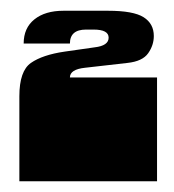

<svg xmlns="http://www.w3.org/2000/svg" viewBox="-20 -738 323 357"><path d="M16 -401V-559Q16 -606 37.5 -621Q59 -636 100 -642L156 -650Q182 -653 182 -668Q182 -683 154 -683H140Q110 -683 110 -657H24Q24 -686 44 -702Q64 -718 98 -718H181Q228 -718 247 -706Q266 -694 266 -671Q266 -654 255.5 -639Q245 -624 217 -621L138 -612Q110 -609 110 -594H272V-401Z"/></svg>

Font: Danfo
Style: Regular
Weight: 400
Designer: Seyi Olusanya, David Udoh, Eyiyemi Adegbite, Mirko Velimirović
Version: Version 1.000